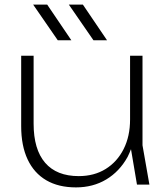

<svg xmlns="http://www.w3.org/2000/svg" viewBox="-20 -802 724 834"><path d="M340 -782 445 -627H386L279 -782ZM185 -782 290 -627H231L124 -782ZM310 12Q234 12 181 -19Q128 -50 100 -109.5Q72 -169 72 -254V-560H126V-265Q126 -153 176 -95Q226 -37 322 -37Q389 -37 439 -68Q489 -99 517 -154.5Q545 -210 545 -283V-560H599V-171L629 0H575L549 -154Q542 -136 534 -120Q499 -57 441.5 -22.5Q384 12 310 12Z"/></svg>

Font: Bounded
Style: Regular
Weight: 200
Designer: Vlad Churkin
Version: Version 1.0